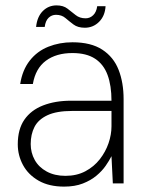

<svg xmlns="http://www.w3.org/2000/svg" viewBox="-20 -681 541 713"><path d="M218 12Q162 12 123.5 -10Q85 -32 65.5 -68Q46 -104 46 -145Q46 -201 70.5 -236.5Q95 -272 140 -289.5Q185 -307 244 -307H394Q394 -363 379.5 -402.5Q365 -442 333 -463Q301 -484 249 -484Q189 -484 150.5 -455.5Q112 -427 102 -369H55Q63 -421 90.5 -456Q118 -491 159.5 -507.5Q201 -524 249 -524Q318 -524 360 -496.5Q402 -469 420.5 -421.5Q439 -374 439 -313V0H399L394 -101Q386 -85 372.5 -65.5Q359 -46 338 -28.5Q317 -11 287.5 0.5Q258 12 218 12ZM223 -28Q265 -28 297 -45Q329 -62 350.5 -89.5Q372 -117 383 -149Q394 -181 394 -212V-269H248Q190 -269 156 -253Q122 -237 108 -209.5Q94 -182 94 -146Q94 -114 109 -87Q124 -60 153.5 -44Q183 -28 223 -28ZM295 -578Q269 -578 253 -590Q237 -602 223 -614Q209 -626 188 -626Q172 -626 160.5 -615Q149 -604 146 -581H114Q118 -619 139 -640Q160 -661 190 -661Q215 -661 230.5 -649Q246 -637 261 -625Q276 -613 298 -613Q314 -613 326 -624.5Q338 -636 341 -658H372Q370 -622 348 -600Q326 -578 295 -578Z"/></svg>

Font: DM Sans 12pt ExtraLight
Style: Regular
Weight: 250
Version: Version 4.004;gftools[0.9.30]